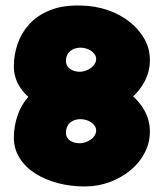

<svg xmlns="http://www.w3.org/2000/svg" viewBox="-20 -671 591 693"><path d="M286 -256Q235 -256 189 -268Q143 -280 107 -303Q71 -326 50.5 -359Q30 -392 30 -432Q30 -473 43.5 -512.5Q57 -552 86 -584Q115 -616 161.5 -634.5Q208 -653 273 -651Q324 -650 369 -634.5Q414 -619 448 -592Q482 -565 501.5 -530Q521 -495 521 -454Q521 -414 502.5 -378Q484 -342 451.5 -315Q419 -288 376.5 -272Q334 -256 286 -256ZM286 2Q235 2 189 -10Q143 -22 107 -45Q71 -68 50.5 -101Q30 -134 30 -174Q30 -215 43.5 -254.5Q57 -294 86 -326Q115 -358 161.5 -376.5Q208 -395 273 -393Q324 -392 369 -376.5Q414 -361 448 -334Q482 -307 501.5 -272Q521 -237 521 -196Q521 -156 502.5 -120Q484 -84 451.5 -57Q419 -30 376.5 -14Q334 2 286 2ZM269 -154Q279 -154 289.5 -158Q300 -162 308.5 -168Q317 -174 322 -182.5Q327 -191 327 -200Q327 -209 322 -216.5Q317 -224 309 -229.5Q301 -235 290.5 -238Q280 -241 269 -241Q251 -240 239.5 -233Q228 -226 223 -215Q218 -204 218 -192Q218 -180 224.5 -171.5Q231 -163 242.5 -158.5Q254 -154 269 -154ZM269 -412Q279 -412 289.5 -416Q300 -420 308.5 -426Q317 -432 322 -440.5Q327 -449 327 -458Q327 -467 322 -474.5Q317 -482 309 -487.5Q301 -493 290.5 -496Q280 -499 269 -499Q251 -498 239.5 -491Q228 -484 223 -473.5Q218 -463 218 -451Q218 -439 224.5 -430.5Q231 -422 242.5 -417Q254 -412 269 -412Z"/></svg>

Font: Sour Gummy Black
Style: Regular
Weight: 900
Designer: Stefie Justprince
Foundry: Eifetstype
Version: Version 1.000